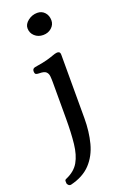

<svg xmlns="http://www.w3.org/2000/svg" viewBox="-172 -751 643 1005"><g transform="rotate(-20 150.0 -248.0)"><path d="M38 205Q25 207 18 191Q17 183 17.5 176.5Q18 170 26 167Q75 146 97 107.5Q119 69 125.5 9.5Q132 -50 132 -131V-332Q132 -350 130.5 -365.5Q129 -381 119 -390.5Q109 -400 81 -400Q72 -400 64.5 -402.5Q57 -405 57 -420Q57 -435 73 -438Q119 -445 143.5 -452Q168 -459 181 -464Q194 -469 204 -470Q212 -471 217.5 -467Q223 -463 223 -451V-99Q223 -24 206.5 39Q190 102 149.5 145Q109 188 38 205ZM170 -581Q142 -581 123 -598.5Q104 -616 104 -642Q104 -665 127 -683Q150 -701 179 -701Q204 -701 220 -683.5Q236 -666 236 -639Q236 -615 217 -598Q198 -581 170 -581Z"/></g></svg>

Font: Alice
Style: Regular
Weight: 400
Designer: Ksenia Yerulevich
Foundry: Cyreal (http://www.cyreal.org/)
Version: Version 2.003; ttfautohint (v1.8.3)